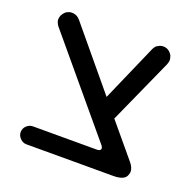

<svg xmlns="http://www.w3.org/2000/svg" viewBox="-107 -693 814 805"><g transform="rotate(20 299.5 -291.0)"><path d="M50.8 -39.1Q50.8 -55.7 63 -67.4Q75.2 -79.1 90.8 -79.1H377Q384.8 -79.1 389.2 -82Q393.6 -85 393.6 -89.8Q393.6 -96.7 387.7 -103.5L46.9 -510.7Q37.1 -525.4 37.1 -537.1Q37.1 -557.6 55.7 -574.2Q69.3 -583 82 -583Q104.5 -583 119.1 -565.4L338.9 -300.8L450.2 -554.7Q458 -571.3 469.7 -575.2Q478.5 -581.1 490.2 -581.1Q515.6 -581.1 530.3 -556.6Q535.2 -543.9 535.2 -536.1Q535.2 -528.3 530.3 -515.6L400.4 -226.6L524.4 -78.1Q541 -58.6 541 -39.1Q541 -33.2 536.1 -21.5Q525.4 1 478.5 1H90.8Q75.2 1 63 -11.2Q50.8 -23.4 50.8 -39.1Z"/></g></svg>

Font: jf-openhuninn-2.0
Style: Regular
Weight: 400
Designer: [Kosugi Maru]
Designed by MOTOYA      

[Varela Round]
Joe Prince (Latin component); Avraham Cornfeld (Hebrew component)
Foundry: justfont CO.,LTD.
Version: 2.0